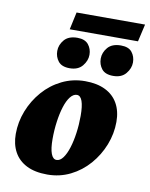

<svg xmlns="http://www.w3.org/2000/svg" viewBox="-85 -808 687 879"><g transform="rotate(10 259.0 -369.0)"><path d="M195.3 7.8Q137.7 7.8 99.1 -11.7Q60.5 -31.2 41 -66.9Q21.5 -102.5 21.5 -150.4Q21.5 -206.1 42 -258.3Q62.5 -310.5 99.1 -352.5Q135.7 -394.5 185.5 -418.9Q235.4 -443.4 293 -443.4Q348.6 -443.4 387.2 -424.3Q425.8 -405.3 445.8 -369.6Q465.8 -334 465.8 -284.2Q465.8 -229.5 445.3 -177.2Q424.8 -125 388.2 -83Q351.6 -41 302.2 -16.6Q252.9 7.8 195.3 7.8ZM225.6 -65.4Q242.2 -65.4 255.9 -84Q269.5 -102.5 279.3 -133.8Q289.1 -165 294.4 -203.6Q299.8 -242.2 299.8 -283.2Q299.8 -328.1 291.5 -351.6Q283.2 -375 266.6 -375Q250 -375 235.8 -356.9Q221.7 -338.9 211.9 -307.6Q202.1 -276.4 196.8 -237.3Q191.4 -198.2 191.4 -157.2Q191.4 -112.3 200.2 -88.9Q209 -65.4 225.6 -65.4ZM199.2 -746.1H517.6L499 -665H181.6ZM211.9 -489.3Q174.8 -489.3 158.7 -509.8Q142.6 -530.3 142.6 -557.6Q142.6 -585.9 162.6 -609.4Q182.6 -632.8 223.6 -632.8Q258.8 -632.8 274.9 -612.8Q291 -592.8 291 -565.4Q291 -538.1 271 -513.7Q251 -489.3 211.9 -489.3ZM414.1 -489.3Q377 -489.3 360.8 -509.8Q344.7 -530.3 344.7 -557.6Q344.7 -585.9 364.7 -609.4Q384.8 -632.8 425.8 -632.8Q461.9 -632.8 477.5 -612.8Q493.2 -592.8 493.2 -565.4Q493.2 -538.1 473.1 -513.7Q453.1 -489.3 414.1 -489.3Z"/></g></svg>

Font: Crimson Pro Black
Style: Italic
Weight: 900
Italic angle: -12°
Designer: Jacques Le Bailly
Foundry: Baron von Fonthausen
Version: Version 1.003